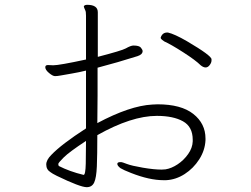

<svg xmlns="http://www.w3.org/2000/svg" viewBox="-20 -758 1040 797"><path d="M612 -324Q519 -319 384 -247Q385 -303 385 -361Q385 -419 385 -477Q469 -499 551 -525Q572 -532 572 -546Q572 -551 565 -560Q558 -569 534 -569Q523 -569 502 -557Q486 -548 386 -522V-707Q386 -738 342 -738Q331 -738 328 -732V-731Q328 -728 334 -715Q337 -710 337 -693V-511Q226 -487 201 -487L179 -488Q168 -488 168 -479Q168 -468 183.5 -455Q199 -442 208.5 -442Q218 -442 234 -445Q250 -448 279.5 -453Q309 -458 337 -465V-225Q235 -159 193 -115Q172 -94 172 -75Q172 -54 190 -43Q196 -38 216 -28Q313 19 340 19Q362 19 371 -0.5Q380 -20 382 -67Q384 -114 384 -197Q526 -277 631 -277Q699 -277 739.5 -254.5Q780 -232 780 -178V-171Q779 -144 761 -118.5Q743 -93 717.5 -76Q692 -59 667 -55L651 -54Q619 -54 572.5 -62Q526 -70 506.5 -77.5Q487 -85 484 -85H479Q467 -85 467 -77.5Q467 -70 480 -60Q493 -52 524 -40Q600 -10 659 -10H669Q710 -12 746.5 -35.5Q783 -59 807 -96.5Q831 -134 833 -176V-183Q833 -245 782.5 -285Q732 -325 634 -325ZM647 -602Q647 -597 652.5 -593Q658 -589 662 -586Q689 -574 740.5 -541Q792 -508 813 -487Q824 -478 833.5 -478Q843 -478 850.5 -488Q858 -498 858 -507V-512Q858 -527 756 -587Q704 -617 677 -623H674Q654 -623 647 -602ZM337 -173Q337 -126 336 -79Q335 -32 327 -32Q269 -46 224 -69Q222 -73 222 -77.5Q222 -82 244.5 -104.5Q267 -127 337 -173Z"/></svg>

Font: LXGW WenKai TC Light
Style: Regular
Weight: 300
Designer: LXGW / Fontworks Inc.
Foundry: LXGW / Fontworks Inc.
Version: Version 1.330